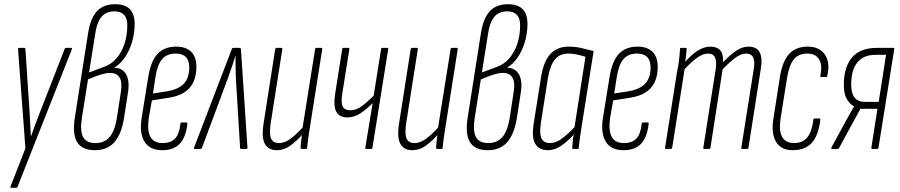

<svg xmlns="http://www.w3.org/2000/svg" viewBox="-20 -709 4285 914"><path d="M34 185Q31 185 30 183.5Q29 182 30 179L101 -3L66 -474Q66 -479 67.5 -480Q69 -481 72 -481H95Q101 -481 101 -475L121 -172Q122 -144 124 -116Q126 -88 127 -61H128Q137 -88 147.5 -115.5Q158 -143 168 -169L287 -474Q289 -481 294 -481H318Q320 -481 322 -480Q324 -479 322 -474L64 179Q62 185 57 185Z M432 6Q371 6 347.5 -32Q324 -70 336 -147L399 -549Q410 -621 441 -655Q472 -689 528 -689Q574 -689 597.5 -666Q621 -643 621 -595Q621 -551 608.5 -509Q596 -467 574 -435Q552 -403 525 -388V-387Q564 -385 581 -354Q598 -323 589 -267L570 -144Q557 -68 523.5 -31Q490 6 432 6ZM434 -28Q477 -28 501.5 -56.5Q526 -85 536 -145L555 -269Q563 -315 550 -338.5Q537 -362 503 -362Q470 -362 399 -331L370 -149Q360 -86 375.5 -57Q391 -28 434 -28ZM404 -364 476 -391Q510 -403 534.5 -431.5Q559 -460 572.5 -500Q586 -540 586 -589Q586 -655 524 -655Q486 -655 464 -630Q442 -605 434 -552Z M752 6Q694 6 668.5 -33.5Q643 -73 654 -146L686 -344Q698 -418 730 -452.5Q762 -487 819 -487Q865 -487 890 -462.5Q915 -438 915 -391Q915 -327 882 -290Q849 -253 779 -243L703 -231L688 -146Q680 -86 696.5 -57Q713 -28 754 -28Q794 -28 814 -50Q834 -72 839 -121Q840 -126 845 -126H866Q873 -126 872 -120Q865 -56 836 -25Q807 6 752 6ZM708 -264 773 -274Q829 -283 855 -310.5Q881 -338 881 -388Q881 -454 816 -454Q775 -454 752 -427.5Q729 -401 720 -342Z M907 0Q901 0 904 -7L1083 -474Q1084 -481 1091 -481H1121Q1126 -481 1127 -474L1158 -7Q1158 0 1153 0H1128Q1123 0 1123 -4L1103 -334Q1102 -360 1101.5 -388.5Q1101 -417 1101 -443H1100Q1093 -416 1083 -388.5Q1073 -361 1064 -334L941 -4Q939 0 935 0Z M1297 6Q1258 6 1241 -24Q1224 -54 1235 -123L1290 -475Q1292 -481 1297 -481H1319Q1325 -481 1324 -475L1269 -125Q1261 -73 1270 -50.5Q1279 -28 1309 -28Q1337 -28 1366.5 -51Q1396 -74 1429 -111L1426 -76Q1398 -43 1366 -18.5Q1334 6 1297 6ZM1415 0Q1411 0 1411 -6Q1412 -28 1415.5 -53.5Q1419 -79 1422 -96L1420 -99L1480 -475Q1481 -481 1486 -481H1509Q1515 -481 1514 -475L1457 -114Q1452 -82 1448 -55Q1444 -28 1442 -6Q1442 0 1437 0Z M1724 0Q1718 0 1719 -6L1754 -218Q1724 -188 1695 -169Q1666 -150 1633 -150Q1597 -150 1581.5 -176Q1566 -202 1576 -266L1609 -475Q1610 -481 1614 -481H1639Q1644 -481 1643 -475L1610 -267Q1602 -220 1611.5 -202Q1621 -184 1647 -184Q1676 -184 1703.5 -204.5Q1731 -225 1759 -254L1794 -475Q1795 -481 1800 -481H1823Q1830 -481 1828 -475L1753 -6Q1752 0 1748 0Z M1942 6Q1903 6 1886 -24Q1869 -54 1880 -123L1935 -475Q1937 -481 1942 -481H1964Q1970 -481 1969 -475L1914 -125Q1906 -73 1915 -50.5Q1924 -28 1954 -28Q1982 -28 2011.5 -51Q2041 -74 2074 -111L2071 -76Q2043 -43 2011 -18.5Q1979 6 1942 6ZM2060 0Q2056 0 2056 -6Q2057 -28 2060.5 -53.5Q2064 -79 2067 -96L2065 -99L2125 -475Q2126 -481 2131 -481H2154Q2160 -481 2159 -475L2102 -114Q2097 -82 2093 -55Q2089 -28 2087 -6Q2087 0 2082 0Z M2302 6Q2241 6 2217.5 -32Q2194 -70 2206 -147L2269 -549Q2280 -621 2311 -655Q2342 -689 2398 -689Q2444 -689 2467.5 -666Q2491 -643 2491 -595Q2491 -551 2478.5 -509Q2466 -467 2444 -435Q2422 -403 2395 -388V-387Q2434 -385 2451 -354Q2468 -323 2459 -267L2440 -144Q2427 -68 2393.5 -31Q2360 6 2302 6ZM2304 -28Q2347 -28 2371.5 -56.5Q2396 -85 2406 -145L2425 -269Q2433 -315 2420 -338.5Q2407 -362 2373 -362Q2340 -362 2269 -331L2240 -149Q2230 -86 2245.5 -57Q2261 -28 2304 -28ZM2274 -364 2346 -391Q2380 -403 2404.5 -431.5Q2429 -460 2442.5 -500Q2456 -540 2456 -589Q2456 -655 2394 -655Q2356 -655 2334 -630Q2312 -605 2304 -552Z M2588 6Q2546 6 2528 -24.5Q2510 -55 2521 -123L2555 -338Q2567 -416 2599.5 -451.5Q2632 -487 2688 -487Q2721 -487 2748.5 -480Q2776 -473 2806 -466L2750 -115Q2744 -75 2740.5 -51.5Q2737 -28 2735 -6Q2735 0 2730 0H2708Q2704 0 2704 -6Q2705 -20 2706.5 -36.5Q2708 -53 2711 -68Q2685 -39 2653.5 -16.5Q2622 6 2588 6ZM2598 -28Q2627 -28 2656 -50Q2685 -72 2715 -104L2767 -439Q2747 -445 2726 -449.5Q2705 -454 2687 -454Q2645 -454 2622 -426.5Q2599 -399 2588 -336L2555 -125Q2547 -73 2557.5 -50.5Q2568 -28 2598 -28Z M2948 6Q2890 6 2864.5 -33.5Q2839 -73 2850 -146L2882 -344Q2894 -418 2926 -452.5Q2958 -487 3015 -487Q3061 -487 3086 -462.5Q3111 -438 3111 -391Q3111 -327 3078 -290Q3045 -253 2975 -243L2899 -231L2884 -146Q2876 -86 2892.5 -57Q2909 -28 2950 -28Q2990 -28 3010 -50Q3030 -72 3035 -121Q3036 -126 3041 -126H3062Q3069 -126 3068 -120Q3061 -56 3032 -25Q3003 6 2948 6ZM2904 -264 2969 -274Q3025 -283 3051 -310.5Q3077 -338 3077 -388Q3077 -454 3012 -454Q2971 -454 2948 -427.5Q2925 -401 2916 -342Z M3151 0Q3145 0 3146 -6L3203 -367Q3210 -400 3213 -427Q3216 -454 3217 -476Q3217 -481 3223 -481H3244Q3249 -481 3249 -476Q3248 -461 3246 -445Q3244 -429 3242 -415Q3276 -453 3305 -470Q3334 -487 3362 -487Q3393 -487 3408.5 -469.5Q3424 -452 3422 -413Q3459 -451 3487 -469Q3515 -487 3544 -487Q3581 -487 3596 -460.5Q3611 -434 3601 -376L3543 -6Q3542 0 3536 0H3514Q3508 0 3509 -6L3567 -373Q3575 -414 3566 -434Q3557 -454 3532 -454Q3509 -454 3483.5 -436Q3458 -418 3420 -379L3362 -6Q3361 0 3355 0H3333Q3327 0 3328 -6L3386 -373Q3393 -414 3384.5 -434Q3376 -454 3350 -454Q3328 -454 3302 -436.5Q3276 -419 3239 -380L3180 -6Q3179 0 3173 0Z M3757 6Q3699 7 3674.5 -33.5Q3650 -74 3662 -146L3693 -344Q3705 -418 3737 -452.5Q3769 -487 3825 -487Q3881 -487 3907 -449Q3933 -411 3918 -348Q3917 -342 3912 -342H3891Q3884 -342 3885 -348Q3896 -398 3879.5 -426Q3863 -454 3823 -454Q3782 -454 3759.5 -427Q3737 -400 3727 -340L3696 -146Q3687 -88 3703 -58Q3719 -28 3760 -28Q3801 -28 3823 -55Q3845 -82 3852 -139Q3853 -145 3858 -145H3880Q3886 -145 3885 -138Q3876 -64 3845 -29.5Q3814 5 3757 6Z M3940 0Q3938 0 3937.5 -2Q3937 -4 3938 -7L4007 -134Q4017 -152 4026.5 -168.5Q4036 -185 4045 -202V-203Q4022 -216 4009.5 -240.5Q3997 -265 3997 -305Q3997 -390 4036 -435.5Q4075 -481 4153 -481H4232Q4239 -481 4237 -475L4162 -6Q4161 0 4155 0H4133Q4127 0 4128 -6L4157 -191H4076L3974 -4Q3972 0 3968 0ZM4097 -224H4163L4198 -448H4148Q4090 -448 4061 -411.5Q4032 -375 4032 -306Q4032 -224 4097 -224Z"/></svg>

Font: Sofia Sans Extra Condensed ExtraLight
Style: Italic
Weight: 250
Italic angle: -9°
Version: Version 4.100